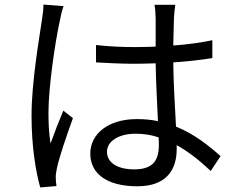

<svg xmlns="http://www.w3.org/2000/svg" viewBox="-20 -788 1040 840"><path d="M170 -768C170 -747 167 -721 163 -698C151 -616 118 -427 118 -282C118 -148 136 -39 156 32L227 26C226 16 224 2 224 -8C223 -20 226 -39 229 -52C239 -101 274 -202 299 -271L257 -304C240 -264 217 -205 201 -160C194 -208 192 -247 192 -295C192 -406 221 -602 241 -694C244 -712 252 -745 258 -761ZM675 -154C675 -88 651 -47 567 -47C496 -47 448 -75 448 -124C448 -170 499 -203 573 -203C608 -203 642 -198 674 -187C675 -175 675 -163 675 -154ZM945 -105C893 -151 830 -202 750 -234C746 -317 739 -416 738 -515C797 -519 855 -525 909 -534V-612C856 -601 798 -593 738 -589C739 -635 740 -681 741 -708C742 -728 744 -748 747 -767H656C659 -750 661 -724 661 -707V-584C630 -583 599 -582 568 -582C510 -582 456 -585 400 -591V-515C458 -512 510 -509 566 -509C598 -509 629 -510 661 -511C662 -429 668 -334 671 -258C643 -264 612 -267 579 -267C449 -267 375 -199 375 -116C375 -28 448 27 581 27C715 27 753 -53 753 -135V-153C804 -125 853 -86 902 -40Z"/></svg>

Font: Noto Sans CJK JP Regular
Style: Regular
Weight: 400
Designer: Ryoko NISHIZUKA (kana & ideographs); Paul D. Hunt (Latin, Greek & Cyrillic); Wenlong ZHANG (bopomofo); Sandoll Communica
Foundry: Adobe Systems Incorporated
Version: Version 1.001;PS 1.001;hotconv 1.0.78;makeotf.lib2.5.61930